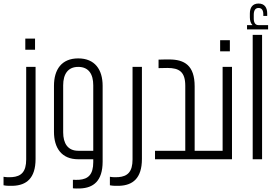

<svg xmlns="http://www.w3.org/2000/svg" viewBox="-69 -900 1559 1085"><path d="M74 -682V-619H129V-682ZM-49 147C-30 151 -13 150 5 150C79 147 132 109 132 -2V-522H79V1C79 71 51 97 -1 101C-16 102 -32 102 -49 99Z M373 -570C279 -570 236 -507 236 -415V-155C236 -64 279 0 373 0H458V16C458 86 430 112 378 116C367 116 354 117 343 116V164C357 166 370 165 384 165C458 162 511 124 511 13V-415C511 -507 467 -570 373 -570ZM458 -48H373C314 -48 288 -90 288 -152V-418C288 -480 314 -522 373 -522C433 -522 458 -480 458 -418Z M552 147C571 151 588 150 606 150C680 147 733 109 733 -2V-522H680V1C680 71 652 97 600 101C585 102 569 102 552 99Z M1104 0C1106 0 1107 -1 1107 -3V-45C1107 -47 1106 -48 1104 -48H1031V-412C1031 -530 974 -564 887 -564C873 -564 850 -564 827 -563V-515C838 -515 865 -516 877 -516C944 -516 978 -494 978 -415V-48H807V0Z M1175 -673V-610H1230V-673ZM1103 -48C1100 -48 1098 -47 1098 -44V-5C1098 -2 1100 0 1103 0H1242V-522H1189V-48Z M1392 -880C1358 -880 1343 -857 1343 -824V-802C1343 -783 1348 -768 1358 -758H1327V-734H1446V-758H1392C1373 -758 1365 -773 1365 -795C1365 -814 1365 -817 1365 -817C1365 -841 1374 -855 1392 -855C1411 -855 1419 -841 1419 -819V-810H1441V-824C1441 -857 1426 -880 1392 -880ZM1359 -703V0H1412V-703Z"/></svg>

Font: Modon Arabic
Style: Regular
Weight: 400
Designer: Ahmedzaza
Foundry: Ahmedzaza
Version: Version 2.010